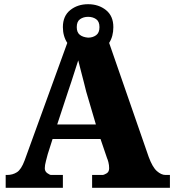

<svg xmlns="http://www.w3.org/2000/svg" viewBox="-20 -893 828 913"><path d="M7 0V-61H14Q40 -61 60.5 -74Q81 -87 97 -130L300 -689Q290 -704 284.5 -723Q279 -742 279 -764Q279 -817 314 -845Q349 -873 399 -873Q449 -873 484 -845Q519 -817 519 -764Q519 -720 499 -689L687 -147Q705 -98 726 -79.5Q747 -61 767 -61H788V0H418V-61H469Q473 -61 486 -68Q499 -75 499 -93Q499 -108 495.5 -121.5Q492 -135 489 -141L458 -232H230L207 -160Q204 -148 198.5 -127.5Q193 -107 193 -93Q193 -78 205 -69.5Q217 -61 223 -61H279V0ZM399 -714Q421 -714 437 -725.5Q453 -737 453 -764Q453 -791 437 -802Q421 -813 399 -813Q377 -813 361 -802Q345 -791 345 -764Q345 -739 359.5 -727.5Q374 -716 399 -714ZM252 -301H436L390 -457Q386 -475 379 -501Q372 -527 365 -555Q358 -583 352 -606Q346 -588 337 -559.5Q328 -531 319 -503.5Q310 -476 304 -459Z"/></svg>

Font: Noto Serif Ethiopic Black
Style: Regular
Weight: 900
Designer: Monotype Design Team
Foundry: Monotype Imaging Inc.
Version: Version 2.102; ttfautohint (v1.8.4.7-5d5b)